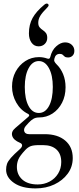

<svg xmlns="http://www.w3.org/2000/svg" viewBox="-20 -834 442 1069"><path d="M178 215Q102 215 58 184.5Q14 154 14 111Q14 93 19 78.5Q24 64 40.5 45Q57 26 91 -4Q103 -15 103 -24.5Q103 -34 91 -39Q55 -54 48 -77.5Q41 -101 65 -121L137 -183Q149 -193 136 -200Q95 -220 71 -262Q47 -304 47 -352Q47 -398 67 -435Q87 -472 121 -494Q155 -516 197 -516Q221 -516 243 -508Q257 -503 260 -517Q269 -555 293.5 -576.5Q318 -598 342 -598Q365 -598 379.5 -584.5Q394 -571 394 -551Q394 -534 384 -524Q374 -514 359 -514Q346 -514 340 -519Q334 -524 329 -529Q324 -534 313 -534Q289 -534 283 -508Q280 -498 283.5 -491Q287 -484 294 -477Q318 -454 331.5 -421Q345 -388 345 -348Q345 -300 325.5 -262Q306 -224 272.5 -202Q239 -180 197 -180Q179 -180 166 -172.5Q153 -165 140 -151L123 -132Q110 -116 115.5 -101.5Q121 -87 143 -87H229Q301 -87 343 -51.5Q385 -16 385 46Q385 95 357 133Q329 171 282.5 193Q236 215 178 215ZM196 -205Q232 -205 253 -244Q274 -283 274 -350Q274 -415 252.5 -454.5Q231 -494 196 -494Q161 -494 139.5 -454.5Q118 -415 118 -350Q118 -283 139 -244Q160 -205 196 -205ZM190 193Q226 193 256 177Q286 161 303.5 132.5Q321 104 321 68Q321 23 294.5 -1.5Q268 -26 220 -26H197Q166 -26 150.5 -20Q135 -14 121 1Q90 34 82 54Q74 74 74 95Q74 139 104.5 166Q135 193 190 193ZM195 -576Q170 -576 155.5 -596.5Q141 -617 141 -648Q141 -697 161.5 -734Q182 -771 227 -808Q239 -818 247 -812Q256 -805 244 -793Q215 -764 204 -745.5Q193 -727 193 -707Q193 -691 200.5 -682Q208 -673 218 -666.5Q228 -660 235.5 -650.5Q243 -641 243 -623Q243 -603 229.5 -589.5Q216 -576 195 -576Z"/></svg>

Font: Instrument Serif
Style: Regular
Weight: 400
Designer: Rodrigo Fuenzalida
Foundry: fragTYPE
Version: Version 1.000; ttfautohint (v1.8.4.7-5d5b);gftools[0.9.27]